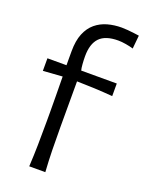

<svg xmlns="http://www.w3.org/2000/svg" viewBox="-146 -849 699 921"><g transform="rotate(20 203.5 -388.5)"><path d="M122.2 0H204.3Q200.6 -57.6 199.5 -111.1Q198.3 -164.6 198.3 -228.7V-461.3Q243.6 -460.6 288.9 -458.5Q334.2 -456.4 381 -452.6V-516.8H199.5Q196.4 -526.1 194.8 -547.8Q193.2 -569.5 193.2 -588.2Q193.2 -651.4 222.9 -682.3Q252.6 -713.2 317.7 -713.2Q334.9 -713.2 357 -709.5Q379 -705.8 395.3 -700.7L401.9 -768.7Q391.8 -770.2 376.1 -772.2Q360.3 -774.2 343.5 -775.7Q326.8 -777.2 312.3 -777.2Q274.4 -777.2 240.5 -767.8Q206.7 -758.3 180.3 -736.5Q154 -714.6 139.1 -678.3Q124.2 -641.9 124.2 -588Q124.2 -569.6 124.2 -552.1Q124.2 -534.6 124.3 -516.8H27V-452.6L125.6 -459.6Q126.2 -408.9 126.7 -364.9Q127.3 -320.9 127.3 -280.3V-228.7Q127.3 -164.6 126.3 -111.1Q125.4 -57.6 122.2 0Z"/></g></svg>

Font: Pinar-VF
Style: Regular
Weight: 300
Designer: Amin Abedi
Version: Version 3.0